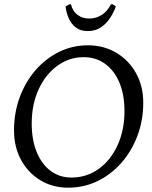

<svg xmlns="http://www.w3.org/2000/svg" viewBox="-20 -858 705 890"><path d="M296 12Q224 12 167 -22.5Q110 -57 77.5 -117Q45 -177 45 -254Q45 -336 71.5 -407.5Q98 -479 145 -533Q192 -587 254 -617.5Q316 -648 387 -648Q461 -648 519 -613.5Q577 -579 610.5 -519Q644 -459 644 -382Q644 -300 617 -228.5Q590 -157 542.5 -103Q495 -49 432 -18.5Q369 12 296 12ZM311 -35Q382 -35 437.5 -75Q493 -115 525 -185Q557 -255 557 -343Q557 -419 533.5 -475Q510 -531 467.5 -562Q425 -593 368 -593Q300 -593 245 -552.5Q190 -512 158.5 -442.5Q127 -373 127 -285Q127 -210 150 -153.5Q173 -97 214.5 -66Q256 -35 311 -35ZM394 -772Q424 -772 451 -788.5Q478 -805 494 -838H503L517 -828Q507 -800 489.5 -773.5Q472 -747 446.5 -730.5Q421 -714 387 -714Q353 -714 331.5 -730.5Q310 -747 298.5 -773.5Q287 -800 284 -828L301 -838H309Q317 -805 340 -788.5Q363 -772 394 -772Z"/></svg>

Font: Alegreya
Style: Italic
Weight: 400
Italic angle: -7°
Designer: Juan Pablo del Peral
Foundry: Huerta Tipografica
Version: Version 2.009